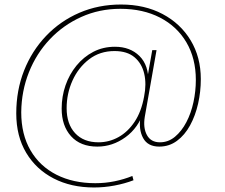

<svg xmlns="http://www.w3.org/2000/svg" viewBox="-20 -644 995 850"><path d="M609 -164 618 -154Q593 -78 535.5 -36.5Q478 5 411 5Q336 5 294.5 -41Q253 -87 253 -163Q253 -217 270 -266Q287 -315 318.5 -353.5Q350 -392 393 -414.5Q436 -437 489 -437Q556 -437 597.5 -396Q639 -355 637 -278L627 -269L654 -422H673L621 -127Q613 -78 630.5 -46Q648 -14 688 -14Q725 -14 754.5 -38.5Q784 -63 805 -103Q826 -143 836.5 -192Q847 -241 847 -290Q847 -385 805.5 -456Q764 -527 688.5 -566Q613 -605 513 -605Q420 -605 340 -569Q260 -533 200.5 -470Q141 -407 108 -324Q75 -241 74 -147Q74 -49 115 21.5Q156 92 230 129.5Q304 167 402 167Q446 167 487.5 158.5Q529 150 566 135L571 154Q532 169 486.5 177.5Q441 186 396 186Q295 186 217.5 146Q140 106 96 32.5Q52 -41 52 -142Q52 -244 86.5 -331.5Q121 -419 184 -485Q247 -551 331.5 -587.5Q416 -624 516 -624Q620 -624 699.5 -582Q779 -540 824 -465.5Q869 -391 869 -294Q869 -238 857 -185Q845 -132 821.5 -89Q798 -46 763.5 -20.5Q729 5 685 5Q634 5 613.5 -33Q593 -71 602 -126ZM487 -418Q422 -418 374.5 -381.5Q327 -345 301 -287.5Q275 -230 275 -165Q275 -95 312.5 -54.5Q350 -14 416 -14Q463 -14 504.5 -37Q546 -60 576 -105Q606 -150 618 -217Q629 -272 618.5 -317.5Q608 -363 575.5 -390.5Q543 -418 487 -418Z"/></svg>

Font: Albert Sans Thin
Style: Regular
Weight: 250
Designer: Andreas Rasmussen
Foundry: a.Foundry
Version: Version 1.025